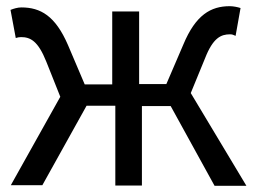

<svg xmlns="http://www.w3.org/2000/svg" viewBox="-20 -574 838 621"><path d="M15 25H117L260 -232H353V26H439V-231H532L674 27H777L597 -273L643 -385C669 -452 695 -463 724 -463C732 -463 735 -461 742 -458L758 -548C749 -551 735 -554 723 -554C662 -554 613 -526 573 -430L518 -302H430V-537H343V-301H254L200 -428C159 -523 111 -550 49 -550C37 -550 24 -546 14 -542L31 -451C38 -453 41 -454 48 -454C78 -454 103 -442 130 -374L175 -261Z"/></svg>

Font: GenEiGothic-pro-Regular
Style: Regular
Weight: 400
Designer: Ryoko NISHIZUKA (kana & ideographs); Paul D. Hunt (Latin, Greek & Cyrillic); Wenlong ZHANG (bopomofo); Sandoll Communica
Foundry: Adobe Systems Incorporated; o_tamon
Version: Version 1.000.140830